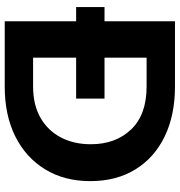

<svg xmlns="http://www.w3.org/2000/svg" viewBox="6 -766 760 812"><g transform="rotate(90 386.0 -360.0)"><path d="M70 0V-302H10V-422H70V-720H346Q467 -720 557 -676.5Q647 -633 696.5 -552.5Q746 -472 746 -362Q746 -252 696 -170.5Q646 -89 556.5 -44.5Q467 0 347 0ZM397 -302H224V-120H346Q424 -120 478.5 -151.5Q533 -183 561.5 -238Q590 -293 590 -364Q590 -469 527.5 -534.5Q465 -600 346 -600H224V-422H397Z"/></g></svg>

Font: Instrument Sans
Style: Bold
Weight: 700
Designer: Rodrigo Fuenzalida
Foundry: fragTYPE
Version: Version 1.000; ttfautohint (v1.8.4.7-5d5b);gftools[0.9.28]